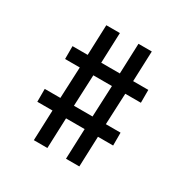

<svg xmlns="http://www.w3.org/2000/svg" viewBox="-123 -603 684 707"><g transform="rotate(30 219.0 -250.0)"><path d="M384.8 -316.4H318.4L312.5 -183.6H375V-128.9H310.5L305.7 0H249L253.9 -128.9H174.8L169.9 0H112.3L117.2 -128.9H52.7V-183.6H119.1L125 -316.4H62.5V-371.1H127L131.8 -500H189.5L184.6 -371.1H263.7L268.6 -500H325.2L320.3 -371.1H384.8ZM255.9 -183.6 261.7 -316.4H182.6L176.8 -183.6Z"/></g></svg>

Font: Sudo Light
Style: Regular
Weight: 300
Monospace: yes
Designer: Jens Kutilek
Foundry: Jens Kutilek
Version: Version 0.040